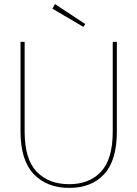

<svg xmlns="http://www.w3.org/2000/svg" viewBox="-20 -908 669 935"><path d="M100 -704V-267Q100 -133 158.5 -72Q217 -11 317 -11Q415 -11 472 -72Q529 -133 529 -267V-704H549V-267Q549 -127 487.5 -60Q426 7 317 7Q208 7 144 -60.5Q80 -128 80 -267V-704ZM235 -866 248 -888 395 -791 386 -777Z"/></svg>

Font: Fz Poppins Thin
Style: Regular
Weight: 100
Designer: Ninad Kale (Devanagari), Jonny Pinhorn (Latin)
Foundry: Indian Type Foundry
Version: Vit hóa bi Vntype.Com & FontZin.Com